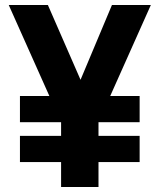

<svg xmlns="http://www.w3.org/2000/svg" viewBox="-20 -750 640 770"><path d="M60 -100V-205H225V-260H60V-365H178L15 -730H172L303 -430L429 -730H585L422 -365H540V-260H375V-205H540V-100H375V0H225V-100Z"/></svg>

Font: Tiny ExtraBold
Style: Regular
Weight: 800
Designer: Philipp Nurullin, Konstantin Bulenkov
Foundry: JetBrains
Version: Version 2.251; ttfautohint (v1.8.4.7-5d5b)